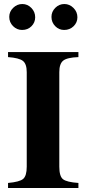

<svg xmlns="http://www.w3.org/2000/svg" viewBox="-20 -935 429 955"><path d="M365 -849Q365 -823 346 -804.5Q327 -786 299 -786Q273 -786 254.5 -805Q236 -824 236 -851Q236 -877 255 -896Q274 -915 300 -915Q326 -915 345.5 -895.5Q365 -876 365 -849ZM155 -849Q155 -823 136.5 -804.5Q118 -786 90 -786Q64 -786 45 -805Q26 -824 26 -851Q26 -877 45.5 -896Q65 -915 91 -915Q117 -915 136 -895.5Q155 -876 155 -849ZM370 0H20V-25Q77 -30 95 -45Q113 -60 113 -106V-576Q113 -617 94 -632Q75 -647 20 -651V-676H370V-651Q314 -649 294.5 -633.5Q275 -618 275 -576V-106Q275 -58 293.5 -43.5Q312 -29 370 -25Z"/></svg>

Font: STIX
Style: Bold
Weight: 700
Designer: MicroPress Inc., with final additions and corrections provided by Coen Hoffman, Elsevier (retired)
Version: Version 1.1.1